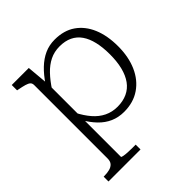

<svg xmlns="http://www.w3.org/2000/svg" viewBox="-204 -696 1068 1068"><g transform="rotate(-45 330.5 -162.0)"><path d="M295 223H43V185H46Q72 185 90.5 180Q109 175 119.5 163Q130 151 130 129V-448Q130 -463 121.5 -470.5Q113 -478 95.5 -483Q78 -488 52 -493L42 -495V-537H176L188 -403L189 -394V175Q189 178 202 180.5Q215 183 233.5 184Q252 185 270 185H295ZM379 11Q335 11 298.5 -5Q262 -21 232 -52Q202 -83 177 -127L182 -179Q205 -134 233 -101.5Q261 -69 296 -52Q331 -35 373 -35Q416 -35 449.5 -50.5Q483 -66 505 -96.5Q527 -127 538 -171Q549 -215 549 -271Q549 -326 539 -369Q529 -412 508.5 -441.5Q488 -471 456.5 -486Q425 -501 382 -501Q340 -501 305.5 -484Q271 -467 240.5 -435Q210 -403 181 -358L178 -407Q208 -452 240.5 -483Q273 -514 309.5 -530.5Q346 -547 389 -547Q462 -547 511.5 -512.5Q561 -478 587 -416.5Q613 -355 613 -271Q613 -188 585 -124.5Q557 -61 504.5 -25Q452 11 379 11Z"/></g></svg>

Font: Roboto Serif 20pt ExtraLight
Style: Regular
Weight: 250
Version: Version 1.008